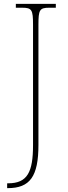

<svg xmlns="http://www.w3.org/2000/svg" viewBox="-20 -734 351 994"><path d="M17 240H20C135 240 179 180 179 16V-606C179 -683 185 -694 235 -694H269V-714H62V-694H95C145 -694 151 -683 151 -606V17C151 157 122 215 22 215H17Z"/></svg>

Font: Noto Serif Tamil SemiCondensed Thin
Style: Regular
Weight: 100
Width: 4
Designer: Indian Type Foundry, Tom Grace, and the Monotype Design Team
Foundry: Monotype Imaging Inc.
Version: Version 2.004